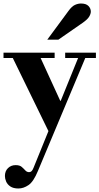

<svg xmlns="http://www.w3.org/2000/svg" viewBox="-35 -750 566 1093"><path d="M70 323Q41 323 24 311.5Q7 300 0 283.5Q-7 267 -7 252Q-7 224 10.5 207Q28 190 54 190Q77 190 88.5 200Q100 210 109 220Q118 230 131 230Q139 230 145 224Q151 218 156 205L415 -433H456L181 223Q156 284 127.5 303.5Q99 323 70 323ZM244 3 28 -440H187L308 -176H313ZM-15 -420V-450H276V-420ZM336 -420V-450H511V-420ZM234 -524 355 -688Q374 -714 391.5 -722Q409 -730 426 -730Q455 -730 468.5 -716Q482 -702 482 -684Q482 -671 472.5 -655Q463 -639 434 -619L297 -524Z"/></svg>

Font: Libre Bodoni
Style: Bold
Weight: 700
Designer: Pablo Impallari, Rodrigo Fuenzalida
Foundry: Impallari Type
Version: Version 2.005;gftools[0.9.23]